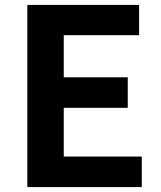

<svg xmlns="http://www.w3.org/2000/svg" viewBox="-20 -760 655 780"><path d="M91 -740H545V-617H239V-446H499V-322H239V-124H556V0H91Z"/></svg>

Font: Noto Sans Tobesmart edit
Style: Bold
Weight: 700
Designer: Ryoko NISHIZUKA  (kana & ideographs); Paul D. Hunt (Latin, Greek & Cyrillic); Wenlong ZHANG  (bopomofo); Sandoll Communi
Foundry: Adobe Systems Incorporated
Version: Version 1.005 Oct 7, 2021